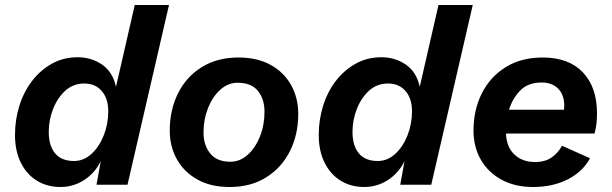

<svg xmlns="http://www.w3.org/2000/svg" viewBox="-20 -739 2450 768"><path d="M222 9Q169 9 128 -16Q87 -41 63.5 -88Q40 -135 40 -199Q40 -260 57.5 -316Q75 -372 108.5 -415.5Q142 -459 188 -484.5Q234 -510 290 -510Q346 -510 388.5 -480.5Q431 -451 444 -392L519 -719H656L490 0H366L383 -94Q359 -46 316 -18.5Q273 9 222 9ZM276 -95Q315 -95 346 -123.5Q377 -152 395 -197.5Q413 -243 413 -294Q413 -345 387 -375Q361 -405 317 -405Q273 -405 241.5 -376.5Q210 -348 192.5 -303.5Q175 -259 175 -211Q175 -156 200.5 -125.5Q226 -95 276 -95Z M898 9Q823 9 769.5 -21Q716 -51 687.5 -102Q659 -153 659 -217Q659 -299 692 -365.5Q725 -432 787 -470.5Q849 -509 934 -509Q1009 -509 1062.5 -479.5Q1116 -450 1144.5 -398.5Q1173 -347 1173 -284Q1173 -201 1140 -135Q1107 -69 1045.5 -30Q984 9 898 9ZM901 -92Q940 -92 971 -120Q1002 -148 1020 -193.5Q1038 -239 1038 -292Q1038 -343 1011.5 -375.5Q985 -408 931 -408Q892 -408 861 -380Q830 -352 812 -306.5Q794 -261 794 -209Q794 -158 821 -125Q848 -92 901 -92Z M1437 9Q1384 9 1343 -16Q1302 -41 1278.5 -88Q1255 -135 1255 -199Q1255 -260 1272.5 -316Q1290 -372 1323.5 -415.5Q1357 -459 1403 -484.5Q1449 -510 1505 -510Q1561 -510 1603.5 -480.5Q1646 -451 1659 -392L1734 -719H1871L1705 0H1581L1598 -94Q1574 -46 1531 -18.5Q1488 9 1437 9ZM1491 -95Q1530 -95 1561 -123.5Q1592 -152 1610 -197.5Q1628 -243 1628 -294Q1628 -345 1602 -375Q1576 -405 1532 -405Q1488 -405 1456.5 -376.5Q1425 -348 1407.5 -303.5Q1390 -259 1390 -211Q1390 -156 1415.5 -125.5Q1441 -95 1491 -95Z M2112 9Q2040 9 1986.5 -20Q1933 -49 1903.5 -100Q1874 -151 1874 -217Q1874 -299 1907 -365Q1940 -431 2002 -470Q2064 -509 2151 -509Q2255 -509 2311.5 -449.5Q2368 -390 2368 -286Q2368 -266 2366 -245.5Q2364 -225 2358 -205H2004Q2006 -151 2037.5 -121Q2069 -91 2120 -91Q2161 -91 2187 -109.5Q2213 -128 2228 -156L2340 -106Q2311 -52 2251 -21.5Q2191 9 2112 9ZM2147 -409Q2092 -409 2061 -377Q2030 -345 2016 -300H2236Q2237 -307 2237 -316Q2237 -360 2212.5 -384.5Q2188 -409 2147 -409Z"/></svg>

Font: Work Sans SemiBold
Style: Italic
Weight: 600
Italic angle: -13°
Designer: Wei Huang
Foundry: Wei Huang
Version: Version 2.012; ttfautohint (v1.8.3)